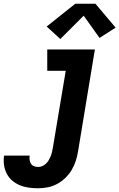

<svg xmlns="http://www.w3.org/2000/svg" viewBox="-95 -795 639 1028"><path d="M108 213Q83 213 58 209.5Q33 206 10.5 196.5Q-12 187 -30 171.5Q-48 156 -59 134.5Q-70 113 -73.5 88Q-77 63 -73 38H64Q62 49 63.5 60.5Q65 72 70.5 81Q76 90 86.5 94.5Q97 99 108 99Q120 99 131 94.5Q142 90 151 81.5Q160 73 166 62.5Q172 52 176.5 41Q181 30 183.5 18.5Q186 7 188 -4L257 -416H158V-530H413L323 15Q319 40 311 65.5Q303 91 289 114.5Q275 138 255 157.5Q235 177 210.5 190Q186 203 160 208Q134 213 108 213ZM228 -586 155 -653 308 -775H416L524 -647L438 -592L353 -711Z"/></svg>

Font: Iosevka Slab Heavy Oblique
Style: Regular
Weight: 900
Italic angle: -9°
Monospace: yes
Designer: Belleve Invis
Foundry: Belleve Invis
Version: Version 11.1.1; ttfautohint (v1.8.3)